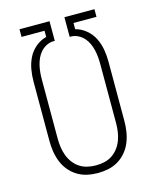

<svg xmlns="http://www.w3.org/2000/svg" viewBox="-112 -812 724 896"><g transform="rotate(-15 250.0 -363.5)"><path d="M250 8Q224 8 198.5 2.5Q173 -3 151 -16.5Q129 -30 112.5 -50Q96 -70 86.5 -94Q77 -118 73 -143.5Q69 -169 69 -195V-481Q69 -511 74 -540Q79 -569 92 -595.5Q105 -622 128.5 -641.5Q152 -661 180 -668V-698H69V-735H214V-640H205Q188 -639 172.5 -631Q157 -623 145.5 -610Q134 -597 127 -581.5Q120 -566 116 -549Q112 -532 110.5 -515Q109 -498 109 -481V-195Q109 -174 112 -153.5Q115 -133 122 -114Q129 -95 141.5 -78Q154 -61 171.5 -49.5Q189 -38 209 -33.5Q229 -29 250 -29Q271 -29 291 -33.5Q311 -38 328.5 -49.5Q346 -61 358.5 -78Q371 -95 378 -114Q385 -133 388 -153.5Q391 -174 391 -195V-481Q391 -498 389.5 -515Q388 -532 384 -549Q380 -566 373 -581.5Q366 -597 354.5 -610Q343 -623 327.5 -631Q312 -639 295 -640H286V-735H431V-698H320V-668Q348 -661 371.5 -641.5Q395 -622 408 -595.5Q421 -569 426 -540Q431 -511 431 -481V-195Q431 -169 427 -143.5Q423 -118 413.5 -94Q404 -70 387.5 -50Q371 -30 349 -16.5Q327 -3 301.5 2.5Q276 8 250 8Z"/></g></svg>

Font: Iosevka SS04 Extralight
Style: Regular
Weight: 200
Monospace: yes
Designer: Belleve Invis
Foundry: Belleve Invis
Version: Version 19.0.0; ttfautohint (v1.8.4)